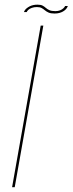

<svg xmlns="http://www.w3.org/2000/svg" viewBox="-20 -782 304 802"><path d="M30.5 0H41.5L161 -675H150ZM208 -725.5Q219 -725.5 227.5 -727.8Q236 -730 242.2 -733.5Q248.5 -737 253 -741.2Q257.5 -745.5 260 -749.8Q262.5 -754 263.5 -757H252Q250.5 -753 245.2 -747.8Q240 -742.5 231.2 -739Q222.5 -735.5 211.5 -735.5Q195.5 -735.5 186.5 -739.5Q177.5 -743.5 171.5 -749Q165.5 -754.5 158 -758.5Q150.5 -762.5 136.5 -762.5Q127.5 -762.5 119.2 -760.8Q111 -759 104.5 -755.8Q98 -752.5 92.8 -748.5Q87.5 -744.5 84.5 -740.2Q81.5 -736 80 -731.5H91.5Q93 -736 98.5 -741Q104 -746 113.2 -749.2Q122.5 -752.5 134 -752.5Q146.5 -752.5 153.8 -748.5Q161 -744.5 167.5 -739Q174 -733.5 183 -729.5Q192 -725.5 208 -725.5Z"/></svg>

Font: Anybody UltraCondensed Thin Thin
Style: Italic
Weight: 250
Italic angle: -10°
Version: Version 1.111